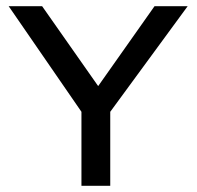

<svg xmlns="http://www.w3.org/2000/svg" viewBox="-20 -600 635 620"><path d="M8 -580 243 -239V0H336V-239L586 -580H479L297 -322L116 -580Z"/></svg>

Font: Charger Sport
Style: BdExt
Weight: 700
Designer: Jasper
Foundry: Cannot Into Space Fonts
Version: Version 1.1